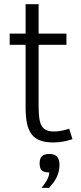

<svg xmlns="http://www.w3.org/2000/svg" viewBox="-20 -675 393 930"><path d="M331.1 -1Q311.5 5.9 287.6 10.5Q263.7 15.1 238.8 15.1Q200.7 15.1 174.8 5.6Q148.9 -3.9 133.3 -24.4Q117.7 -44.9 110.8 -77.1Q104 -109.4 104 -154.8V-458H26.9V-512.2H104V-654.8H167V-512.2H301.8V-458H167V-162.1Q167 -126.5 170.4 -102.5Q173.8 -78.6 182.4 -64.5Q190.9 -50.3 205.6 -44.2Q220.2 -38.1 243.2 -38.1Q260.3 -38.1 280.5 -42.2Q300.8 -46.4 314.9 -51.8ZM181.6 234.9Q195.3 217.8 206.5 198.7Q217.8 179.7 218.8 160.2Q193.8 160.2 182.9 150.9Q171.9 141.6 171.9 116.2Q171.9 93.3 182.6 82Q193.4 70.8 219.7 70.8Q244.6 70.8 256.3 83.7Q268.1 96.7 268.1 123Q268.1 141.6 264.2 157Q260.3 172.4 253.4 185.8Q246.6 199.2 237.5 211.2Q228.5 223.1 217.8 234.9Z"/></svg>

Font: Clear Sans Light
Style: Regular
Weight: 300
Foundry: Intel Corporation
Version: Version 1.00